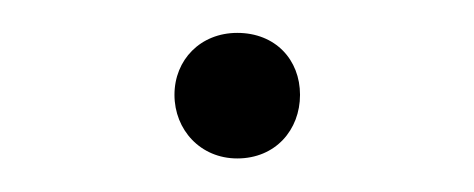

<svg xmlns="http://www.w3.org/2000/svg" viewBox="-20 -382 284 115"><path d="M84.5 -325.2C84.5 -304.2 100.1 -287.1 122.1 -287.1C145 -287.1 159.7 -304.2 159.7 -325.2C159.7 -346.2 145 -362.3 122.1 -362.3C100.1 -362.3 84.5 -346.2 84.5 -325.2Z"/></svg>

Font: Estedad Thin
Style: Regular
Weight: 100
Designer: Amin Abedi
Version: Version 7.3